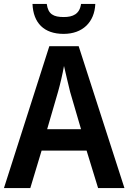

<svg xmlns="http://www.w3.org/2000/svg" viewBox="-20 -949 648 969"><path d="M461 -929H389C382 -878 348 -863 302 -863C250 -863 223 -877 216 -929H144C148 -833 202 -778 301 -778C397 -778 457 -837 461 -929ZM475 0H608L377 -716H229L0 0H133L190 -189H417ZM334 -485 389 -297H218L273 -486C283 -521 296 -576 303 -616C310 -582 327 -516 334 -485Z"/></svg>

Font: Noto Sans Lao Looped SemiCondensed SemiBold
Style: Regular
Weight: 600
Width: 4
Designer: Mark Frömberg, Ben Mitchell
Foundry: The Fontpad Ltd
Version: Version 1.002